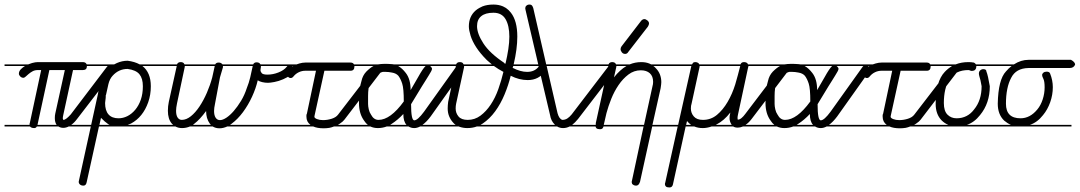

<svg xmlns="http://www.w3.org/2000/svg" viewBox="-20 -570 4746 844"><path d="M385 -280H362V-279Q362 -262 344 -262H301L258 -64Q256 -55 256 -49Q256 -47 258 -43Q265 -43 273.5 -50Q282 -57 291 -67L449 -275Q455 -283 462 -283Q469 -283 475.5 -277.5Q482 -272 482 -266Q482 -258 478 -254L318 -46Q306 -30 293 -21H385V-14H282Q270 -8 258 -8Q246 -8 237 -14H142Q138 -7 131 -7Q117 -7 112 -14H0V-21H110V-23Q110 -28 111 -29L161 -262H146Q133 -262 123 -256.5Q113 -251 105.5 -244.5Q98 -238 92.5 -233Q87 -228 83 -228Q75 -228 69 -234Q63 -240 63 -246Q63 -257 72 -266Q80 -274 90 -280H0V-287H104Q112 -290 121 -293Q136 -297 146 -297H344Q357 -297 361 -287H385ZM197 -262 145 -22V-21H229Q221 -32 221 -51Q221 -62 223 -71L265 -262Z M691 -280H606Q643 -251 643 -191Q643 -153 631.5 -120.5Q620 -88 601 -64.5Q582 -41 556 -27Q549 -24 541 -21H691V-14H508H501H415L361 231Q358 246 347 246Q337 246 331.5 241Q326 236 326 229Q326 226 327 224L411 -159V-161Q418 -191 427 -219.5Q436 -248 454 -266Q462 -274 471 -280H385V-287H482L494 -293Q517 -303 541 -303Q572 -299 594 -287H691ZM446 -153 445 -152V-150Q445 -139 443.5 -130.5Q442 -122 442 -117Q442 -84 457 -67Q472 -50 501 -50Q521 -50 540 -59.5Q559 -69 574.5 -87.5Q590 -106 599 -132Q608 -158 608 -191Q608 -225 593 -243.5Q578 -262 541 -267Q502 -267 475 -237Q462 -223 456.5 -200Q451 -177 446 -153ZM456 -24Q440 -35 424 -52L417 -21H462Q459 -22 456 -24Z M1174 -280H1127Q1127 -273 1126 -270Q1125 -266 1125 -262Q1125 -255 1130.5 -248.5Q1136 -242 1156 -242Q1180 -242 1204 -251.5Q1228 -261 1240 -276Q1246 -284 1254 -284Q1260 -284 1266.5 -278Q1273 -272 1273 -266Q1273 -251 1258.5 -240.5Q1244 -230 1224.5 -221.5Q1205 -213 1186 -209.5Q1167 -206 1158 -206Q1145 -206 1132.5 -209Q1120 -212 1113 -217Q1105 -182 1088 -145Q1071 -108 1048 -77Q1025 -46 998 -26L991 -21H1174V-14H979Q961 -6 945 -6Q928 -6 915 -14H815Q798 -7 780 -7Q764 -7 751 -14H691V-21H741L735 -27Q718 -47 718 -83Q718 -103 722 -122L757 -280H691V-287H758Q762 -297 774 -297Q783 -297 788 -292Q790 -289 791 -287H926Q930 -295 941 -295Q950 -295 955 -290Q957 -289 958 -287H1093Q1097 -296 1108 -296Q1117 -296 1122 -291Q1124 -289 1125 -287H1174ZM960 -274 947 -230 925 -113Q921 -95 921 -82Q921 -63 928 -52.5Q935 -42 947 -42Q959 -42 975 -52.5Q991 -63 1007.5 -82Q1024 -101 1039.5 -126.5Q1055 -152 1065 -183Q1074 -205 1080 -230Q1085 -253 1091 -280H960V-279ZM792 -278Q792 -277 792 -275L758 -115Q754 -96 754 -83Q754 -63 761 -53Q768 -43 779 -43Q799 -43 819 -59Q839 -75 857 -102Q875 -129 889.5 -162.5Q904 -196 913 -230L924 -280H793Q793 -279 792 -278ZM902 -27Q886 -49 886 -82Q859 -45 834 -26Q831 -23 828 -21H907Q904 -24 902 -27Z M1560 -14H1448Q1438 -10 1428 -8Q1415 -6 1403 -6Q1375 -6 1357 -14H1174V-21H1345Q1327 -34 1327 -57V-63Q1327 -67 1329 -70L1369 -259H1322Q1307 -259 1293.5 -252.5Q1280 -246 1271 -235Q1265 -227 1258 -227Q1251 -227 1245.5 -233Q1240 -239 1240 -245Q1240 -255 1248.5 -264Q1257 -273 1269 -280H1174V-287H1284Q1290 -289 1296 -291Q1310 -295 1322 -295H1521Q1532 -295 1536 -287H1560V-280H1538V-278Q1538 -259 1521 -259H1406L1363 -63L1362 -57Q1362 -51 1373.5 -46.5Q1385 -42 1400 -42Q1419 -42 1438 -48Q1457 -54 1466 -66L1626 -274Q1631 -282 1639 -282Q1647 -282 1653 -276Q1659 -270 1659 -263Q1659 -257 1654 -253L1494 -44Q1487 -35 1476 -28Q1471 -24 1465 -21H1560Z M1920 -14H1827Q1813 -7 1801 -7Q1787 -7 1776 -14H1680Q1661 -7 1641 -7Q1623 -7 1608 -14H1560V-21H1597Q1588 -28 1581 -39Q1558 -70 1558 -117Q1558 -181 1569 -214Q1574 -238 1590 -255Q1607 -272 1622 -280H1560V-287H1641H1642Q1666 -291 1704 -288Q1707 -287 1711 -287H1920V-280H1870Q1872 -279 1873 -278Q1879 -272 1879 -267.5Q1879 -263 1875 -256Q1871 -249 1865 -239L1852 -218Q1845 -206 1835 -191L1787 -112Q1787 -41 1801 -41Q1816 -41 1844 -79L1984 -275Q1989 -283 1997 -283Q2005 -283 2011 -277.5Q2017 -272 2017 -266Q2017 -261 2013 -255L1873 -58Q1855 -34 1837 -21H1920ZM1644 -43Q1696 -43 1755 -124Q1755 -181 1748 -202.5Q1741 -224 1731 -237Q1721 -248 1703 -251Q1688 -254 1676 -254H1663Q1658 -254 1632 -240Q1598 -221 1598 -148V-113Q1598 -103 1601 -89.5Q1604 -76 1611 -66Q1623 -43 1644 -43ZM1764 -249Q1785 -222 1785 -174L1818 -231Q1839 -269 1851 -280H1730Q1748 -270 1764 -249ZM1753 -69Q1729 -43 1701 -25Q1698 -23 1695 -21H1768H1767Q1753 -36 1753 -69Z M2204 -535Q2217 -526 2226 -514Q2254 -478 2254 -409Q2254 -355 2238 -287H2283V-280H2236Q2235 -277 2235 -275Q2234 -274 2234 -273L2232 -272H2233Q2268 -254 2297 -254Q2330 -254 2348 -277Q2353 -285 2361 -285Q2367 -285 2373.5 -279Q2380 -273 2380 -267Q2380 -260 2375 -256Q2348 -218 2300 -218Q2262 -218 2225 -237Q2215 -196 2198 -155Q2181 -114 2157 -81Q2133 -48 2102 -27Q2097 -24 2092 -21H2283V-14H2076Q2057 -7 2034 -7Q2016 -7 1999 -13Q1998 -13 1997 -14H1920V-21H1983Q1977 -25 1972 -31Q1961 -43 1954.5 -58.5Q1948 -74 1948 -93Q1948 -100 1948.5 -107Q1949 -114 1950 -122L1984 -280H1920V-287H1985Q1989 -297 2001 -297Q2011 -297 2015 -292Q2017 -289 2018 -287H2142Q2131 -296 2120 -306Q2091 -335 2073.5 -362Q2056 -389 2048.5 -413.5Q2041 -438 2041 -454Q2041 -498 2071 -524Q2078 -530 2087 -535L2101 -542Q2122 -550 2149 -550Q2172 -550 2191 -542ZM2020 -275 1985 -114Q1983 -104 1983 -93Q1983 -73 1995.5 -58Q2008 -43 2036 -43Q2067 -43 2092 -61.5Q2117 -80 2137 -110Q2157 -140 2170.5 -178Q2184 -216 2193 -254Q2170 -266 2151 -280H2020ZM2202 -290Q2210 -324 2214.5 -354Q2219 -384 2219 -409Q2219 -457 2202.5 -485.5Q2186 -514 2149 -514Q2114 -514 2095.5 -499Q2077 -484 2077 -455Q2077 -422 2105 -379Q2133 -336 2196 -294L2198 -291Q2199 -291 2202 -290Z M2324 -535 2381 -287H2589V-280H2383L2431 -72Q2438 -47 2452 -43Q2464 -43 2473.5 -49Q2483 -55 2493 -67L2652 -275Q2658 -283 2665 -283Q2671 -283 2678 -277.5Q2685 -272 2685 -266Q2685 -259 2680 -254L2521 -47Q2508 -31 2495 -21H2589V-14H2484Q2470 -7 2455 -7Q2441 -7 2429 -14H2283V-21H2420L2418 -23Q2402 -39 2398 -64L2347 -280H2283V-287H2346L2290 -527Q2289 -529 2289 -533V-535L2291 -542Q2292 -543 2293 -544Q2298 -550 2308 -550Q2317 -550 2321 -542Z M2789 239Q2788 240 2786 242Q2782 246 2777 246Q2767 246 2762 241Q2760 240 2759 239L2757 232V230Q2757 226 2758 224L2809 -14H2633Q2631 -8 2628 -5Q2624 -2 2618 -2Q2607 -2 2602 -6Q2599 -9 2598 -14H2589V-21H2598L2599 -22V-29L2654 -280H2589V-287H2655Q2659 -297 2671 -297Q2680 -297 2685 -292Q2687 -289 2688 -287H2748Q2772 -297 2799 -297Q2820 -297 2836 -290Q2839 -288 2842 -287H2953V-280H2852Q2858 -276 2863 -270Q2875 -258 2881 -242.5Q2887 -227 2887 -209Q2887 -201 2884 -182L2848 -21H2953V-14H2847L2793 231L2792 232ZM2848 -190Q2851 -200 2851 -210Q2851 -235 2836.5 -248Q2822 -261 2797 -261Q2767 -261 2742.5 -242.5Q2718 -224 2699 -196Q2680 -168 2667 -135.5Q2654 -103 2646 -73L2634 -21H2811ZM2742 -342Q2737 -333 2728 -333Q2719 -333 2713.5 -340Q2708 -347 2708 -354Q2708 -360 2712 -366L2798 -478Q2801 -482 2805 -484Q2809 -486 2812 -486Q2819 -486 2826 -480Q2833 -474 2833 -467Q2833 -461 2828 -453ZM2689 -277Q2689 -276 2689 -275L2679 -230Q2705 -263 2734 -280H2690Q2690 -279 2689 -277Z M3347 -14H3246Q3234 -9 3223 -9Q3211 -9 3203 -14H3108Q3088 -7 3069 -7Q3049 -7 3032 -14H2994L2938 241Q2935 254 2923 254Q2912 254 2907.5 250Q2903 246 2903 240Q2903 234 2904 234L2959 -14H2953V-21H2961L3019 -280H2953V-287H3022Q3024 -290 3026 -293Q3029 -297 3036 -297H3039Q3051 -295 3054 -287H3235Q3239 -297 3250 -297Q3260 -297 3265 -292Q3267 -290 3268 -287H3347V-280H3270V-279Q3270 -278 3269 -275Q3268 -272 3268 -271L3224 -66Q3222 -57 3222 -51Q3222 -48 3223 -44Q3231 -44 3239.5 -51Q3248 -58 3256 -69L3414 -277Q3421 -285 3428 -285Q3435 -285 3441 -279Q3447 -273 3447 -266Q3447 -260 3443 -256L3284 -47Q3271 -30 3257 -21H3347ZM3055 -277Q3055 -276 3055 -275L3020 -114Q3017 -106 3017 -93Q3017 -73 3030 -58Q3043 -43 3070 -43Q3105 -43 3131.5 -65Q3158 -87 3178.5 -122Q3199 -157 3212 -199Q3224 -240 3234 -280H3056Q3056 -279 3055 -277ZM3196 -22Q3187 -35 3187 -51Q3187 -55 3187.5 -60.5Q3188 -66 3190 -73V-75Q3163 -40 3130 -23Q3128 -22 3126 -21H3196ZM3000 -38 2996 -21H3018Q3008 -28 3000 -38Z M3707 -14H3614Q3600 -7 3588 -7Q3574 -7 3563 -14H3467Q3448 -7 3428 -7Q3410 -7 3395 -14H3347V-21H3384Q3375 -28 3368 -39Q3345 -70 3345 -117Q3345 -181 3356 -214Q3361 -238 3377 -255Q3394 -272 3409 -280H3347V-287H3428H3429Q3453 -291 3491 -288Q3494 -287 3498 -287H3707V-280H3657Q3659 -279 3660 -278Q3666 -272 3666 -267.5Q3666 -263 3662 -256Q3658 -249 3652 -239L3639 -218Q3632 -206 3622 -191L3574 -112Q3574 -41 3588 -41Q3603 -41 3631 -79L3771 -275Q3776 -283 3784 -283Q3792 -283 3798 -277.5Q3804 -272 3804 -266Q3804 -261 3800 -255L3660 -58Q3642 -34 3624 -21H3707ZM3431 -43Q3483 -43 3542 -124Q3542 -181 3535 -202.5Q3528 -224 3518 -237Q3508 -248 3490 -251Q3475 -254 3463 -254H3450Q3445 -254 3419 -240Q3385 -221 3385 -148V-113Q3385 -103 3388 -89.5Q3391 -76 3398 -66Q3410 -43 3431 -43ZM3551 -249Q3572 -222 3572 -174L3605 -231Q3626 -269 3638 -280H3517Q3535 -270 3551 -249ZM3540 -69Q3516 -43 3488 -25Q3485 -23 3482 -21H3555H3554Q3540 -36 3540 -69Z M4093 -14H3981Q3971 -10 3961 -8Q3948 -6 3936 -6Q3908 -6 3890 -14H3707V-21H3878Q3860 -34 3860 -57V-63Q3860 -67 3862 -70L3902 -259H3855Q3840 -259 3826.5 -252.5Q3813 -246 3804 -235Q3798 -227 3791 -227Q3784 -227 3778.5 -233Q3773 -239 3773 -245Q3773 -255 3781.5 -264Q3790 -273 3802 -280H3707V-287H3817Q3823 -289 3829 -291Q3843 -295 3855 -295H4054Q4065 -295 4069 -287H4093V-280H4071V-278Q4071 -259 4054 -259H3939L3896 -63L3895 -57Q3895 -51 3906.5 -46.5Q3918 -42 3933 -42Q3952 -42 3971 -48Q3990 -54 3999 -66L4159 -274Q4164 -282 4172 -282Q4180 -282 4186 -276Q4192 -270 4192 -263Q4192 -257 4187 -253L4027 -44Q4020 -35 4009 -28Q4004 -24 3998 -21H4093Z M4355 -280H4272Q4272 -270 4267.5 -264.5Q4263 -259 4256 -259Q4254 -258 4253 -258Q4250 -258 4247 -259Q4241 -262 4237 -262Q4180 -262 4153 -221Q4129 -181 4129 -117Q4129 -82 4145 -66Q4161 -50 4185 -50Q4209 -50 4228.5 -60Q4248 -70 4262 -89Q4295 -129 4295 -191L4290 -217Q4287 -228 4285 -235Q4283 -242 4283 -248Q4283 -254 4287 -259Q4294 -266 4302 -266Q4316 -266 4316 -256Q4323 -239 4331 -191Q4331 -116 4288 -64Q4263 -32 4230 -21H4355V-14H4195H4189H4182H4093V-21H4149Q4132 -28 4119 -41Q4093 -68 4093 -113Q4093 -212 4133 -254Q4148 -270 4166 -280H4093V-287H4181Q4206 -297 4237 -297H4238Q4250 -297 4259 -295H4261Q4267 -292 4270 -287H4355Z M4690 -14H4472H4466H4355V-21H4424Q4408 -28 4394 -40Q4366 -67 4366 -114Q4368 -220 4402 -256Q4414 -270 4427 -280H4355V-287H4437Q4468 -307 4501 -307H4688Q4706 -297 4706 -286Q4700 -271 4682 -271H4501Q4446 -270 4425 -228Q4402 -185 4402 -114Q4402 -50 4466 -50Q4508 -50 4540 -89Q4555 -107 4563.5 -133Q4572 -159 4572 -186Q4572 -213 4566.5 -223.5Q4561 -234 4561 -240Q4561 -246 4566.5 -250.5Q4572 -255 4581 -255Q4593 -255 4596 -247Q4608 -217 4608 -187Q4608 -153 4596.5 -120.5Q4585 -88 4565 -64Q4540 -32 4507 -21H4690Z"/></svg>

Font: Gruenewald VA 3. Klasse
Style: Regular
Weight: 400
Designer: Peter Wiegel
Foundry: Peter Wiegel, nach dem Schriftentwurf von Dr. H. Gr¸newald
Version: Version 0.007